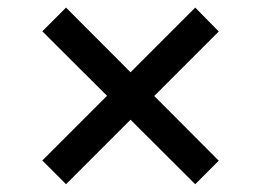

<svg xmlns="http://www.w3.org/2000/svg" viewBox="-20 -586 688 506"><path d="M154 -100.5 91.5 -163 262 -333.5 91.5 -503.5 154 -566 324 -395.5 494.5 -566 556.5 -503 386.5 -333 556.5 -162.5 494.5 -100.5 324 -270.5Z"/></svg>

Font: Geologica EX Med
Style: Regular
Weight: 500
Designer: Sindre Bremnes, Frode Helland
Foundry: Monokrom Skriftforlag AS
Version: Version 1.010;gftools[0.9.28]